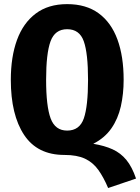

<svg xmlns="http://www.w3.org/2000/svg" viewBox="-20 -749 690 946"><path d="M589.2 -355.9Q589.2 -286.2 575.4 -224.9Q561.5 -163.6 528.7 -116.4Q495.9 -69.2 439.5 -40.5Q495.4 -31.3 535.1 -13.1Q574.9 5.1 602.8 39.2Q630.8 73.3 650.3 130.8L512.8 177.4Q490.3 124.1 464.1 87.7Q437.9 51.3 398.7 32.8Q359.5 14.4 297.4 14.4Q164.1 14.4 98.7 -84.4Q33.3 -183.1 33.3 -355.9Q33.3 -468.7 63.8 -552.3Q94.4 -635.9 156.2 -682.3Q217.9 -728.7 310.8 -728.7Q404.1 -728.7 465.9 -683.6Q527.7 -638.5 558.5 -554.9Q589.2 -471.3 589.2 -355.9ZM413.8 -355.9Q413.8 -486.2 392.8 -545.6Q371.8 -605.1 310.8 -605.1Q250.8 -605.1 229 -545.4Q207.2 -485.6 207.2 -355.9Q207.2 -225.6 229.5 -165.6Q251.8 -105.6 310.8 -105.6Q372.3 -105.6 393.1 -165.9Q413.8 -226.2 413.8 -355.9Z"/></svg>

Font: Fira Code
Style: Bold
Weight: 700
Monospace: yes
Designer: Carrois Corporate, Edenspiekermann AG, Nikita Prokopov
Foundry: Carrois Corporate, Edenspiekermann AG, Nikita Prokopov
Version: Version 6.000; ttfautohint (v1.8.2) -l 8 -r 50 -G 200 -x 14 